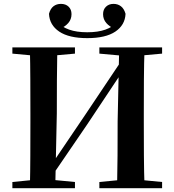

<svg xmlns="http://www.w3.org/2000/svg" viewBox="-20 -990 917 1010"><path d="M439.2 -789.4Q342.8 -789.4 291.6 -823.8Q240.5 -858.3 237.7 -917.4Q245.2 -944.7 261.4 -957.1Q277.7 -969.6 300.8 -969.6Q325.7 -969.6 341 -954.8Q356.2 -940.1 356.2 -915.5Q356.2 -888.3 338.9 -868.5Q321.5 -848.8 292.8 -837.6L276.3 -876.6Q305.3 -848 343.8 -834.2Q382.4 -820.3 439.2 -820.3Q495.8 -820.3 534.5 -834.2Q573.1 -848 601.4 -876.6L584.9 -837.6Q556.9 -848.8 539.6 -868.5Q522.2 -888.3 522.2 -915.5Q522.2 -940.1 537.6 -954.8Q553 -969.6 576.9 -969.6Q599.8 -969.6 616.1 -957.1Q632.5 -944.7 640.4 -917.4Q637.9 -858.3 586.8 -823.8Q535.7 -789.4 439.2 -789.4ZM137.2 0Q139.2 -85.2 139.5 -171.8Q139.9 -258.5 139.9 -346.1V-393.6Q139.9 -481.3 139.5 -567.7Q139.2 -654.1 137.2 -740.5H281.6Q279.9 -655.6 279.4 -568.4Q278.9 -481.3 278.9 -393.6L270.6 0ZM595.8 0Q597.8 -85.2 598.3 -172.5Q598.8 -259.8 598.8 -350.9L607.1 -740.5H740.5Q737.5 -655.6 737 -568.4Q736.5 -481.3 736.5 -393.6V-346.1Q736.5 -259.9 737 -173.3Q737.5 -86.6 740.5 0ZM45.1 0V-32.6L193.8 -47.3H221.3L374.3 -32.6V0ZM45.1 -707.9V-740.5H374.3V-707.9L221.3 -694.2H193.8ZM502.7 0V-32.6L654.6 -47.3H680.9L832.7 -32.6V0ZM502.7 -707.9V-740.5H832.7V-707.9L680.9 -694.2H654.6ZM247.9 -56.2 217.5 -102.6 236 -101.9 430.2 -388.9 625.2 -680.2 660.5 -639.4H641L438.2 -334.7Z"/></svg>

Font: Noto Serif KR ExtraLight
Style: Regular
Weight: 200
Designer: Ryoko NISHIZUKA 西塚涼子 (kana & ideographs); Frank Grießhammer (Latin, Greek & Cyrillic); Wenlong ZHANG 张文龙 (bopomofo); San
Foundry: Adobe
Version: Version 2.002-H1;hotconv 1.1.0;makeotfexe 2.6.0